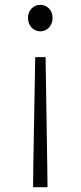

<svg xmlns="http://www.w3.org/2000/svg" viewBox="-20 -567 335 796"><path d="M117 209H177L176 125L169 -330H126L118 125ZM147 -437C174 -437 198 -459 198 -493C198 -526 174 -547 147 -547C120 -547 96 -526 96 -493C96 -459 120 -437 147 -437Z"/></svg>

Font: Noto Sans KR Light
Style: Regular
Weight: 300
Designer: Ryoko NISHIZUKA 西塚涼子 (kana, bopomofo & ideographs); Paul D. Hunt (Latin, Greek & Cyrillic); Sandoll Communications 산돌커뮤니
Foundry: Adobe
Version: Version 2.004;hotconv 1.0.118;makeotfexe 2.5.65603